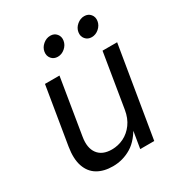

<svg xmlns="http://www.w3.org/2000/svg" viewBox="-177 -876 946 1007"><g transform="rotate(-30 296.0 -372.0)"><path d="M216.3 6.8Q161.6 6.8 123.8 -15.6Q85.9 -38.1 70.1 -84Q54.2 -129.9 65.4 -199.2L122.6 -545.9H210.4L154.8 -206.5Q144.5 -144 171.1 -108.2Q197.8 -72.3 255.4 -72.3Q293.9 -72.3 327.9 -89.1Q361.8 -106 385.7 -138.7Q409.7 -171.4 417.5 -218.8L471.2 -545.9H559.6L469.2 0H384.3L406.2 -132.3H418Q380.4 -55.7 328.6 -24.4Q276.9 6.8 216.3 6.8ZM458.5 -635.3Q434.6 -635.3 420.4 -652.3Q406.2 -669.4 410.2 -693.4Q414.1 -717.3 434.1 -734.1Q454.1 -751 478 -751Q502 -751 515.9 -734.1Q529.8 -717.3 525.9 -693.4Q522 -669.4 502.2 -652.3Q482.4 -635.3 458.5 -635.3ZM252.9 -635.3Q229 -635.3 214.8 -652.3Q200.7 -669.4 204.6 -693.4Q208.5 -717.3 228.5 -734.1Q248.5 -751 272.5 -751Q296.4 -751 310.3 -734.1Q324.2 -717.3 320.3 -693.4Q316.4 -669.4 296.6 -652.3Q276.9 -635.3 252.9 -635.3Z"/></g></svg>

Font: Adwaita Sans
Style: Italic
Weight: 400
Italic angle: -9.39999°
Designer: Rasmus Andersson
Foundry: rsms
Version: Version 4.001;git-9221beed3